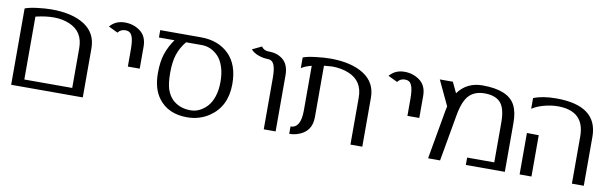

<svg xmlns="http://www.w3.org/2000/svg" viewBox="-41 -903 4046 1276"><g transform="rotate(10 1982.0 -265.0)"><path d="M49.8 -515.1Q77.6 -526.4 132.3 -533.2Q187 -540 228 -540Q369.1 -540 451.2 -486.8Q533.2 -433.6 533.2 -330.1V0H49.8ZM129.9 -474.1V-49.8H453.1V-317.9Q453.1 -430.2 358.4 -469.7Q309.1 -490.2 252.4 -490.2Q195.8 -490.2 129.9 -474.1Z M792.5 -253.9V-369.1Q792.5 -432.1 780 -460.4Q767.6 -488.8 735.4 -488.8Q703.1 -488.8 685.5 -463.9L622.6 -494.1Q660.2 -539.1 723.6 -539.1Q780.3 -539.1 824.2 -507.8Q872.6 -473.6 872.6 -401.9V-253.9Z M962.4 -529.8H1237.3Q1354.5 -529.8 1425.5 -460.2Q1496.6 -390.6 1496.6 -259.8Q1496.6 -107.4 1384.8 -33.2Q1319.8 9.8 1237.3 9.8Q1109.4 9.8 1043.9 -78.1Q996.6 -141.6 996.6 -246.1Q996.6 -323.7 1014.4 -376.7Q1032.2 -429.7 1067.4 -480H962.4ZM1145.5 -480Q1108.4 -434.6 1092.5 -384.5Q1076.7 -334.5 1076.7 -262.7Q1076.7 -191.4 1090.3 -150.4Q1105 -109.4 1129.4 -85.9Q1177.7 -40 1252.4 -40Q1313.5 -40 1362.3 -90.8Q1386.7 -116.2 1401.6 -159.9Q1416.5 -203.6 1416.5 -260.5Q1416.5 -317.4 1401.9 -361.6Q1387.2 -405.8 1362.8 -430.7Q1314.5 -480 1252.4 -480Z M1584.5 -509.8 1647.5 -540Q1665 -515.1 1696.3 -515.1Q1727.5 -515.1 1751 -507.3Q1774.4 -499.5 1793.5 -483.9Q1834.5 -450.2 1834.5 -377.9V0H1754.4V-345.2Q1754.4 -408.2 1741.9 -436.5Q1729.5 -464.8 1699.2 -464.8Q1668.9 -464.8 1635.7 -476.6Q1602.5 -488.3 1584.5 -509.8Z M1926.3 -49.8Q1995.1 -49.8 1995.1 -169.9V-471.2Q1951.7 -460.4 1926.3 -442.9V-515.1Q1954.1 -526.4 2011 -533.2Q2067.9 -540 2109.4 -540Q2251 -540 2335.2 -486.6Q2419.4 -433.1 2419.4 -330.1V0H2339.4V-317.9Q2339.4 -430.2 2241.7 -469.7Q2191.4 -490.2 2128.4 -490.2Q2118.2 -490.2 2075.2 -485.8V-137.2Q2074.7 -37.1 1979 -7.8Q1953.6 0 1926.3 0Z M2679.2 -253.9V-369.1Q2679.2 -432.1 2666.7 -460.4Q2654.3 -488.8 2622.1 -488.8Q2589.8 -488.8 2572.3 -463.9L2509.3 -494.1Q2546.9 -539.1 2610.4 -539.1Q2667 -539.1 2710.9 -507.8Q2759.3 -473.6 2759.3 -401.9V-253.9Z M2863.3 0 2921.4 -329.1Q2925.3 -352.5 2928.2 -361.8L2849.1 -529.8H2937L2971.2 -458Q3030.3 -540 3136.2 -540Q3311 -540 3357.9 -448.2Q3381.3 -403.3 3381.3 -330.1V0H3118.2V-49.8H3301.3V-317.9Q3301.3 -419.9 3262.2 -457Q3227.1 -490.2 3159.7 -490.2Q3092.3 -490.2 3054.7 -450.9Q3017.1 -411.6 3000 -314.9L2944.3 0Z M3561 -278.8V0H3481V-279.8ZM3481 -515.1Q3542 -540 3634.3 -540Q3914.1 -540 3914.1 -330.1V0H3834V-317.9Q3834 -490.2 3653.3 -490.2Q3608.9 -490.2 3560.8 -477.3Q3512.7 -464.4 3481 -442.9Z"/></g></svg>

Font: Pfennig
Style: Medium
Weight: 500
Version: Version 20120410 ; ttfautohint (v0.8)